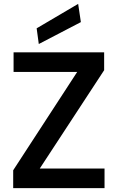

<svg xmlns="http://www.w3.org/2000/svg" viewBox="-20 -970 607 990"><path d="M48 0V-92L378 -599H50V-700H517V-608L185 -101H519V0ZM180 -743 169 -824 383 -950 397 -856Z"/></svg>

Font: DM Sans SemiBold
Style: Regular
Weight: 600
Designer: Colophon Foundry, Jonny Pinhorn
Foundry: Colophon Foundry
Version: Version 4.004; ttfautohint (v1.8.4.7-5d5b)